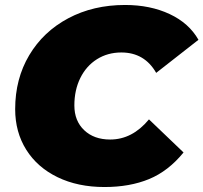

<svg xmlns="http://www.w3.org/2000/svg" viewBox="-20 -736 818 772"><path d="M41 -297Q41 -419 97.5 -514Q154 -609 254.5 -662.5Q355 -716 483 -716Q584 -716 662 -679.5Q740 -643 778 -576L608 -443Q561 -525 468 -525Q413 -525 370 -498Q327 -471 303 -422.5Q279 -374 279 -312Q279 -250 318.5 -212.5Q358 -175 423 -175Q512 -175 579 -256L718 -123Q657 -48 579.5 -16Q502 16 400 16Q293 16 211.5 -23.5Q130 -63 85.5 -134Q41 -205 41 -297Z"/></svg>

Font: Montserrat Alternates Black
Style: Italic
Weight: 900
Italic angle: -11.3°
Designer: Julieta Ulanovsky
Foundry: Julieta Ulanovsky
Version: Version 7.200